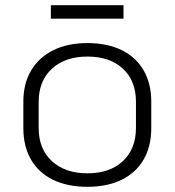

<svg xmlns="http://www.w3.org/2000/svg" viewBox="-20 -713 673 740"><path d="M317 7Q240 7 184.5 -20Q129 -47 99.5 -98Q70 -149 70 -219V-321Q70 -391 100 -441.5Q130 -492 185.5 -519.5Q241 -547 317 -547Q393 -547 448.5 -520Q504 -493 533.5 -442Q563 -391 563 -321V-219Q563 -149 533.5 -98Q504 -47 448.5 -20Q393 7 317 7ZM317 -45Q403 -45 453.5 -92Q504 -139 504 -220V-320Q504 -402 453.5 -448.5Q403 -495 317 -495Q231 -495 180 -448Q129 -401 129 -320V-220Q129 -139 180 -92Q231 -45 317 -45ZM456 -693V-641H176V-693Z"/></svg>

Font: Pathway Extreme 28pt ExtraLight
Style: Regular
Weight: 250
Designer: Eduardo Rodriguez Tunni
Foundry: Eduardo Rodriguez Tunni
Version: Version 1.001;gftools[0.9.26]